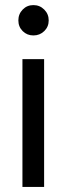

<svg xmlns="http://www.w3.org/2000/svg" viewBox="-20 -733 262 753"><path d="M68 0V-501H153V0ZM111 -594Q86 -594 69 -611Q52 -628 52 -653Q52 -678 69 -695.5Q86 -713 111 -713Q136 -713 153.5 -695.5Q171 -678 171 -653Q171 -628 153.5 -611Q136 -594 111 -594Z"/></svg>

Font: Fustat Medium
Style: Regular
Weight: 500
Designer: Mohamed Gaber, Khaled Hosny, Laura Garcia Mut
Foundry: Kief Type Foundry, Alif Type Foundry, Hard Type Foundry
Version: Version 1.007